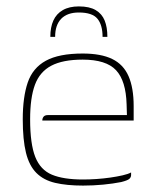

<svg xmlns="http://www.w3.org/2000/svg" viewBox="-20 -572 476 599"><path d="M226 -552Q259 -552 278.5 -540.5Q298 -529 306.5 -508Q315 -487 315 -457H300Q300 -494 284 -513.5Q268 -533 226 -533Q190 -533 171 -513.5Q152 -494 152 -457H137Q137 -487 146.5 -508Q156 -529 176 -540.5Q196 -552 226 -552ZM239 7Q188 7 152 -1.5Q116 -10 93.5 -32.5Q71 -55 61 -95.5Q51 -136 51 -200Q51 -269 66.5 -314.5Q82 -360 123 -382.5Q164 -405 238 -405Q295 -405 330 -388Q365 -371 381 -334.5Q397 -298 397 -241V-196H112Q112 -203 116 -208Q120 -213 130 -213H376L375 -246Q373 -320 342 -353Q311 -386 238 -386Q176 -386 140 -367Q104 -348 89 -307.5Q74 -267 74 -200Q74 -123 90 -82.5Q106 -42 142 -27Q178 -12 239 -12Q259 -12 281 -13.5Q303 -15 324 -18Q345 -21 362.5 -25Q380 -29 389 -34V-26Q389 -19 383.5 -14Q378 -9 358 -4Q333 1 302 4Q271 7 239 7Z"/></svg>

Font: Genos Thin Thin
Style: Regular
Weight: 250
Version: Version 1.010